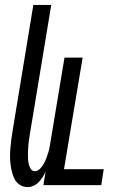

<svg xmlns="http://www.w3.org/2000/svg" viewBox="-20 -755 540 783"><path d="M93 8Q76 8 62 -0.5Q48 -9 40.5 -23Q33 -37 29 -52.5Q25 -68 23 -84.5Q21 -101 21 -118Q21 -135 22.5 -151.5Q24 -168 26 -185Q28 -202 31 -219L116 -735H189L102 -209Q100 -198 98.5 -187.5Q97 -177 96 -166.5Q95 -156 94.5 -145.5Q94 -135 94 -125Q94 -115 94.5 -104.5Q95 -94 97.5 -84.5Q100 -75 105.5 -66Q111 -57 122 -57Q134 -57 143.5 -67Q153 -77 159 -88Q165 -99 169.5 -111Q174 -123 177.5 -135Q181 -147 183 -159Q185 -171 187 -183L243 -520H317L241 -65H403L393 0H157L166 -55Q161 -44 154 -33Q147 -22 138 -12.5Q129 -3 117 2.5Q105 8 93 8Z"/></svg>

Font: Iosevka
Style: Italic
Weight: 400
Italic angle: -9°
Monospace: yes
Designer: Belleve Invis
Foundry: Belleve Invis
Version: Version 32.5.0; ttfautohint (v1.8.4)